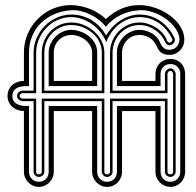

<svg xmlns="http://www.w3.org/2000/svg" viewBox="-20 -732 766 752"><path d="M398.7 0Q387 0 376.5 -4.8Q366 -9.5 358 -17.6Q350.1 -25.6 345.5 -36.4Q340.8 -47.1 340.8 -59.1V-297.1H190.7V-59.1Q190.7 -47.4 186.2 -36.7Q181.6 -26.1 173.8 -17.9Q166 -9.8 155.2 -4.9Q144.3 0 131.6 0Q119.9 0 109.4 -4.8Q98.9 -9.5 90.9 -17.6Q83 -25.6 78.4 -36.4Q73.7 -47.1 73.7 -59.1V-297.1Q60.8 -297.1 49.2 -301.3Q37.6 -305.4 28.8 -313.1Q20 -320.8 14.8 -331.7Q9.5 -342.5 9.5 -356Q9.5 -369.9 14.6 -380.9Q19.8 -391.8 28.4 -399.4Q37.1 -407 48.8 -411Q60.5 -415 73.7 -415V-525.9Q73.7 -551.5 80.3 -575.4Q86.9 -599.4 99 -620.1Q111.1 -640.9 128.1 -657.8Q145 -674.8 165.6 -687Q186.3 -699.2 210.1 -705.7Q233.9 -712.2 259.5 -711.9Q278.8 -711.7 297.6 -707.5Q316.4 -703.4 333.9 -696.3Q351.3 -689.2 366.8 -679.3Q382.3 -669.4 394.8 -657.5Q424.1 -684.6 456.9 -698.5Q489.7 -712.4 526.9 -711.9Q549.1 -711.7 570.8 -706.3Q592.5 -700.9 612.1 -691.5Q631.6 -682.1 648.2 -669.4Q664.8 -656.7 676.8 -641.7Q688.7 -626.7 695.4 -610Q702.1 -593.3 701.9 -575.9Q701.9 -564 697.4 -553.2Q692.9 -542.5 684.9 -534.4Q677 -526.4 666.5 -521.7Q656 -517.1 644 -517.1Q630.1 -517.1 621.5 -520.5Q612.8 -523.9 607.3 -529.4Q601.8 -534.9 598.3 -542Q594.7 -549.1 590.7 -556.5Q586.7 -564 581.1 -571Q575.4 -578.1 565.9 -584Q556.9 -589.4 547.2 -592.2Q537.6 -595 526.9 -595Q512.2 -595 499.6 -589.7Q487.1 -584.5 477.8 -575.1Q468.5 -565.7 463.3 -553.1Q458 -540.5 458 -525.9V-415H588.9V-442.4Q588.9 -455.1 593.4 -465.8Q597.9 -476.6 605.7 -484.5Q613.5 -492.4 624.4 -496.8Q635.3 -501.2 647.9 -501.2Q660.6 -501.2 671.1 -496.7Q681.6 -492.2 689.2 -484.3Q696.8 -476.3 700.9 -465.6Q705.1 -454.8 705.1 -442.4V-59.1Q705.1 -47.4 700.8 -36.7Q696.5 -26.1 688.8 -17.9Q681.2 -9.8 670.8 -4.9Q660.4 0 647.9 0Q636.2 0 625.6 -4.4Q615 -8.8 606.8 -16.7Q598.6 -24.7 593.8 -35.4Q588.9 -46.1 588.9 -59.1V-297.1H458V-59.1Q458 -47.6 453.7 -37.1Q449.5 -26.6 441.8 -18.4Q434.1 -10.3 423.6 -5.2Q413.1 -0.2 400.6 0ZM93.5 -59.1Q93.5 -51.3 96.3 -44.2Q99.1 -37.1 104.2 -31.7Q109.4 -26.4 116.3 -23.2Q123.3 -20 131.6 -20Q140.1 -20 147.3 -22.8Q154.5 -25.6 159.7 -30.8Q164.8 -35.9 167.7 -43.1Q170.7 -50.3 170.7 -59.1V-316.9H360.6V-59.1Q360.6 -51.3 363.3 -44.4Q366 -37.6 370.8 -32.2Q375.7 -26.9 382.3 -23.6Q388.9 -20.3 397 -20H398.7H398.9Q407.5 -20 414.7 -22.8Q421.9 -25.6 427 -30.8Q432.1 -35.9 435.1 -43.1Q438 -50.3 438 -59.1V-316.9H608.9V-59.1Q608.9 -50.3 611.8 -43.1Q614.7 -35.9 619.9 -30.8Q625 -25.6 632.2 -22.8Q639.4 -20 647.9 -20Q656.2 -20 663.2 -23.2Q670.2 -26.4 675.3 -31.7Q680.4 -37.1 683.2 -44.2Q686 -51.3 686 -59.1V-442.4Q686 -450.7 683.2 -457.8Q680.4 -464.8 675.3 -470.1Q670.2 -475.3 663.2 -478.3Q656.2 -481.2 647.9 -481.2Q639.4 -481.2 632.2 -478.4Q625 -475.6 619.9 -470.5Q614.7 -465.3 611.8 -458.1Q608.9 -450.9 608.9 -442.4V-395H438V-525.9Q438 -543.2 444.9 -559.3Q451.9 -575.4 464 -587.8Q476.1 -600.1 492.3 -607.5Q508.5 -615 526.9 -615Q536.4 -615 546 -612.8Q555.7 -610.6 564.8 -606.6Q574 -602.5 581.9 -596.8Q589.8 -591.1 595.9 -584Q601.6 -577.6 605 -569.5Q608.4 -561.3 612.8 -554.1Q617.2 -546.9 624.1 -542Q631.1 -537.1 644 -537.1Q652.3 -537.1 659.3 -540Q666.3 -543 671.4 -548.2Q676.5 -553.5 679.4 -560.5Q682.4 -567.6 682.9 -575.9Q683.3 -588.6 677.4 -602.5Q671.4 -616.5 660.5 -629.6Q649.7 -642.8 634.6 -654.5Q619.6 -666.3 602.1 -674.9Q584.5 -683.6 565.3 -688.2Q546.1 -692.9 526.9 -691.9Q486.6 -689.7 452.8 -673.3Q418.9 -657 394.8 -627.4Q384 -640.9 368.9 -653.1Q353.8 -665.3 336.1 -674.2Q318.4 -683.1 298.8 -688Q279.3 -692.9 259.5 -691.9Q224.4 -689.9 194 -677.1Q163.6 -664.3 141.2 -642.5Q118.9 -620.6 106.2 -590.9Q93.5 -561.3 93.5 -525.9V-395Q83.7 -395 72.4 -394.3Q61 -393.6 51.3 -389.8Q41.5 -386 35 -378.1Q28.6 -370.1 28.6 -356Q28.6 -342.8 34.5 -335Q40.5 -327.1 49.9 -323Q59.3 -318.8 70.8 -317.6Q82.3 -316.4 93.5 -316.9ZM153.6 -59.1Q153.6 -54.2 151.5 -50.4Q149.4 -46.6 146.2 -44.1Q143.1 -41.5 139.2 -40.3Q135.3 -39.1 131.6 -39.1Q127.4 -39.1 123.8 -40.9Q120.1 -42.7 117.4 -45.7Q114.7 -48.6 113.2 -52.1Q111.6 -55.7 111.6 -59.1V-335.9H68.6Q64.9 -335.9 61 -337.5Q57.1 -339.1 54 -341.8Q50.8 -344.5 48.7 -348.1Q46.6 -351.8 46.6 -356Q46.6 -360.4 48.5 -364.3Q50.3 -368.2 53.5 -371Q56.6 -373.8 60.5 -375.4Q64.5 -377 68.6 -377H111.6V-525.9Q111.6 -556.6 123.8 -583.7Q136 -610.8 156.4 -631.2Q176.8 -651.6 203.5 -663.3Q230.2 -675 259.5 -675Q281.7 -675 302.2 -669.1Q322.8 -663.1 340.3 -652.1Q357.9 -641.1 372.1 -626Q386.2 -610.8 395.5 -592.5Q405.3 -609.9 419.4 -625Q433.6 -640.1 450.8 -651.2Q468 -662.4 487.4 -668.7Q506.8 -675 526.9 -675Q550 -675 570.9 -668.1Q591.8 -661.1 609.1 -648.9Q626.5 -636.7 640.1 -620.1Q653.8 -603.5 662.8 -584Q665 -580.6 665 -575.9Q665 -572.3 663.3 -568.5Q661.6 -564.7 658.7 -561.6Q655.8 -558.6 652 -556.8Q648.2 -554.9 644 -554.9Q637.2 -554.9 632.7 -559.3Q628.2 -563.7 626 -569.1Q619.9 -583.3 609.4 -595.2Q598.9 -607.2 585.7 -615.7Q572.5 -624.3 557.4 -629.2Q542.2 -634 526.9 -634Q504.4 -634 485.1 -625.5Q465.8 -616.9 451.5 -602.2Q437.3 -587.4 429.1 -567.7Q420.9 -548.1 420.9 -525.9V-377H626V-442.4Q626 -446.5 627.8 -450.4Q629.6 -454.3 632.8 -457.5Q636 -460.7 639.9 -462.5Q643.8 -464.4 647.9 -464.4Q651.6 -464.4 655.3 -462.3Q658.9 -460.2 661.7 -457Q664.6 -453.9 666.3 -450Q668 -446 668 -442.4V-59.1Q668 -54.9 666.1 -51.3Q664.3 -47.6 661.4 -44.9Q658.4 -42.2 654.9 -40.6Q651.4 -39.1 647.9 -39.1Q638.9 -39.1 632.4 -44.9Q626 -50.8 626 -59.1V-335.9H420.9V-59.1Q420.9 -54.2 419.1 -50.7Q417.2 -47.1 414.3 -44.6Q411.4 -42 407.7 -40.6Q404.1 -39.3 400.4 -39.1H397Q393.1 -39.6 389.8 -41.5Q386.5 -43.5 384 -46.3Q381.6 -49.1 380.1 -52.5Q378.7 -55.9 378.7 -59.1V-335.9H153.6ZM636 -59.1Q636 -53.7 639.6 -51.4Q643.3 -49.1 647.9 -49.1Q653.3 -49.1 655.6 -52.1Q658 -55.2 658 -59.1V-442.4Q658 -446 654.9 -450.2Q651.9 -454.3 647.9 -454.3Q642.6 -454.3 639.3 -450.6Q636 -446.8 636 -442.4V-366.9H410.9V-525.9Q410.9 -542 414.9 -557Q418.9 -572 426.5 -585.1Q434.1 -598.1 444.6 -609Q455.1 -619.9 467.9 -627.7Q480.7 -635.5 495.6 -639.8Q510.5 -644 526.9 -644Q542.5 -644 559.4 -638.7Q576.4 -633.3 591.3 -623.8Q606.2 -614.3 617.7 -601Q629.2 -587.6 634 -572Q636.2 -569.8 638.5 -567.4Q640.9 -564.9 644 -564.9Q647.7 -564.9 651.4 -568.6Q655 -572.3 655 -575.9Q655 -576.7 654.9 -578Q654.8 -579.3 654.1 -580.1Q645.3 -598.6 632.3 -614.3Q619.4 -629.9 603.1 -641.2Q586.9 -652.6 567.6 -658.8Q548.3 -665 526.9 -665Q504.2 -665 483.8 -657.5Q463.4 -649.9 446.5 -636.7Q429.7 -623.5 416.7 -605.5Q403.8 -587.4 396.2 -566.7Q387.9 -588.4 373.2 -606.4Q358.4 -624.5 340 -637.6Q321.5 -650.6 300.8 -657.8Q280 -665 259.5 -665Q240.2 -665 222.5 -659.8Q204.8 -654.5 189.6 -645.3Q174.3 -636 161.7 -622.9Q149.2 -609.9 140.3 -594.5Q131.3 -579.1 126.5 -561.6Q121.6 -544.2 121.6 -525.9V-366.9H68.6Q64 -366.9 60.3 -364.1Q56.6 -361.3 56.6 -356Q56.6 -351.6 60.8 -348.8Q64.9 -345.9 68.6 -345.9H121.6V-59.1Q121.6 -53.7 124.8 -51.4Q127.9 -49.1 131.6 -49.1Q136.2 -49.1 139.9 -51.4Q143.6 -53.7 143.6 -59.1V-345.9H388.7V-59.1Q388.7 -54.2 391.4 -51.8Q394 -49.3 397.5 -49.1H400.1Q404.3 -49.3 407.6 -51.8Q410.9 -54.2 410.9 -59.1V-345.9H636ZM259.5 -644Q275.4 -644 291 -639.9Q306.6 -635.7 321 -628.2Q335.4 -620.6 347.8 -609.9Q360.1 -599.1 369.3 -586.1Q378.4 -573 383.5 -557.7Q388.7 -542.5 388.7 -525.9V-366.9H143.6V-525.9Q143.6 -542 147.6 -557Q151.6 -572 159.2 -585.1Q166.7 -598.1 177.2 -609Q187.7 -619.9 200.6 -627.7Q213.4 -635.5 228.3 -639.8Q243.2 -644 259.5 -644ZM153.6 -377H378.7V-525.9Q378.7 -543 373.4 -557.7Q368.2 -572.5 359.3 -584.5Q350.3 -596.4 338.5 -605.7Q326.7 -615 313.4 -621.3Q300 -627.7 286.3 -630.9Q272.5 -634 259.5 -634Q237.1 -634 217.8 -625.5Q198.5 -616.9 184.2 -602.2Q169.9 -587.4 161.7 -567.7Q153.6 -548.1 153.6 -525.9ZM259.5 -615Q274.9 -615 292.6 -609.3Q310.3 -603.5 325.4 -592.4Q340.6 -581.3 350.6 -564.6Q360.6 -547.9 360.6 -525.9V-395H170.7V-525.9Q170.7 -543.2 177.6 -559.3Q184.6 -575.4 196.7 -587.8Q208.7 -600.1 225 -607.5Q241.2 -615 259.5 -615ZM190.7 -415H340.8V-525.9Q340.8 -539.1 334.2 -551.5Q327.6 -564 316.4 -573.6Q305.2 -583.3 290.4 -589.1Q275.6 -595 259.5 -595Q244.9 -595 232.3 -589.7Q219.7 -584.5 210.4 -575.1Q201.2 -565.7 195.9 -553.1Q190.7 -540.5 190.7 -525.9Z"/></svg>

Font: TafelwerkOT
Style: Regular
Weight: 400
Designer: Peter Wiegel
Foundry: Peter Wiegel, based on an original design named Oxford by Christine Lord, 1969
Version: Version 1.000